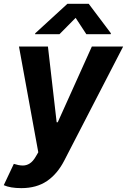

<svg xmlns="http://www.w3.org/2000/svg" viewBox="-38 -792 672 1017"><path d="M74.9 204.5Q16.7 204.5 -18.1 188.9L35.2 76Q60.7 84.2 81.3 84.7Q101.9 85.2 119.5 73.9Q137.1 62.5 151.3 37.6L164.8 14.6L62.5 -545.5H215.9L262.1 -144.2H267.8L448.5 -545.5H614.3L302.2 58.9Q266 129.3 210.8 166.9Q155.5 204.5 74.9 204.5ZM277 -610.8H147.7L148.8 -615.8L319.2 -772H431.8L549.4 -615.8L548.3 -610.8H419.4L362.6 -697.4Z"/></svg>

Font: Karasuma Gothic
Style: Bold Italic
Weight: 700
Italic angle: 9.39998°
Designer: Rasmus Andersson / Ryoko Nishizuka
Foundry: Genbu
Version: Version 1.00